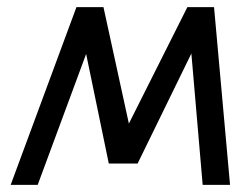

<svg xmlns="http://www.w3.org/2000/svg" viewBox="-20 -520 676 540"><path d="M286 -60H367L271 -500H195ZM10 0H86L271 -500H195ZM550 0H627L582 -500H507ZM286 -60H367L582 -500H507Z"/></svg>

Font: Unageo
Style: Regular-Italic
Weight: 400
Designer: Richard Sepsi
Foundry: Richard Sepsi
Version: Version 2.000